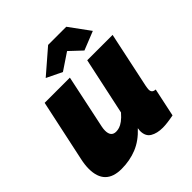

<svg xmlns="http://www.w3.org/2000/svg" viewBox="-199 -868 1017 1017"><g transform="rotate(-45 309.0 -360.0)"><path d="M132 10Q9 10 9 -114Q9 -129 11 -145.5Q13 -162 17 -180L91 -526H280L216 -223Q213 -208 213 -196Q213 -150 251 -150Q263 -150 276 -154Q289 -158 305.5 -170Q322 -182 341 -204L410 -526H600L533 -210Q532 -203 531 -197Q530 -191 530 -186Q530 -161 557 -160L523 0Q497 5 476.5 7.5Q456 10 441 10Q398 10 370.5 -6.5Q343 -23 343 -63Q343 -66 343.5 -69Q344 -72 344.5 -75.5Q345 -79 345 -82Q300 -33 247 -11.5Q194 10 132 10ZM188 -615 321 -730H457L541 -615L436 -573L369 -636L275 -573Z"/></g></svg>

Font: Raleway Thin Black
Style: Italic
Weight: 900
Italic angle: -12°
Version: Version 4.026